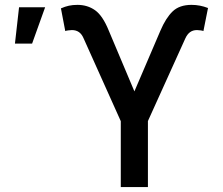

<svg xmlns="http://www.w3.org/2000/svg" viewBox="-20 -757 901 777"><path d="M468.8 0V-266.6L318.4 -601.6Q311 -619.1 299.3 -627.2Q287.6 -635.3 271 -635.3Q264.2 -635.3 255.9 -634Q247.6 -632.8 244.1 -631.3L226.6 -723.1Q243.2 -730.5 258.8 -733.9Q274.4 -737.3 293.5 -737.3Q334 -737.3 364.7 -715.6Q395.5 -693.8 419.9 -633.8L523.9 -387.2L628.9 -632.3Q650.9 -684.1 678.5 -710.7Q706.1 -737.3 754.9 -737.3Q772.9 -737.3 789.1 -734.1Q805.2 -731 821.8 -724.6L803.2 -631.3Q800.3 -632.8 792.2 -634Q784.2 -635.3 777.3 -635.3Q760.7 -635.3 749.3 -627Q737.8 -618.7 730 -601.6L578.6 -267.1V0ZM40.5 -580.6 57.1 -727.5H162.6L109.9 -580.6Z"/></svg>

Font: Inter 17pt Medium
Style: Regular
Weight: 500
Version: Version 4.001;git-66647c0bb